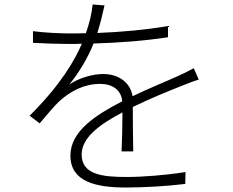

<svg xmlns="http://www.w3.org/2000/svg" viewBox="-20 -805 1040 856"><path d="M574 -130C573 -179 572 -271 572 -328C654 -368 734 -400 797 -425C820 -434 845 -444 866 -450L844 -501C822 -489 804 -480 780 -469C721 -442 648 -413 571 -376C561 -439 507 -475 440 -475C392 -475 331 -457 289 -428C335 -485 374 -552 397 -611C505 -614 627 -623 729 -639V-689C631 -672 519 -662 414 -658C429 -706 439 -750 446 -781L393 -785C390 -748 378 -700 363 -657C338 -656 314 -656 290 -656C248 -656 181 -659 127 -666V-614C182 -611 243 -609 287 -609C305 -609 325 -609 345 -610C315 -541 255 -431 112 -289L157 -255C190 -294 219 -330 247 -356C297 -400 356 -431 427 -431C482 -431 521 -403 525 -353H524C407 -292 294 -221 294 -111C294 5 407 31 541 31C622 31 725 25 806 15L807 -38C720 -24 617 -16 544 -16C438 -16 344 -26 344 -116C344 -192 424 -250 526 -304C526 -249 524 -172 522 -130Z"/></svg>

Font: Noto Sans JP Light
Style: Regular
Weight: 300
Designer: Ryoko NISHIZUKA (kana & ideographs); Paul D. Hunt (Latin, Greek & Cyrillic); Wenlong ZHANG (bopomofo); Sandoll Communica
Foundry: Adobe Systems Incorporated
Version: Version 1.004;PS 1.004;hotconv 1.0.82;makeotf.lib2.5.63406